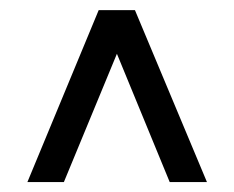

<svg xmlns="http://www.w3.org/2000/svg" viewBox="-20 -460 463 380"><path d="M247.1 -439.9 389.6 -99.6H315.9L187.5 -411.6H235.4L106.4 -99.6H34.2L175.3 -439.9Z"/></svg>

Font: Lateef
Style: Bold
Weight: 700
Designer: SIL International
Foundry: SIL International
Version: Version 4.200